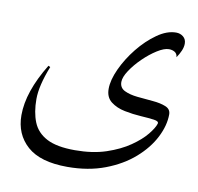

<svg xmlns="http://www.w3.org/2000/svg" viewBox="-59 -362 598 581"><g transform="rotate(10 239.5 -72.0)"><path d="M437.5 -301.3Q450.2 -301.3 459.5 -293.7Q468.8 -286.1 468.8 -272.5Q468.8 -262.2 463.9 -250.7Q459 -239.3 451.2 -228Q450.2 -238.8 442.6 -243.4Q435.1 -248 424.8 -248Q410.2 -248 388.9 -234.6Q367.7 -221.2 347.4 -201.4Q327.1 -181.6 313.5 -160.9Q299.8 -140.1 299.8 -125.5Q299.8 -107.4 315.9 -99.6Q332 -91.8 355.7 -89.4Q379.4 -86.9 403.3 -85Q427.2 -83 443.4 -76.4Q459.5 -69.8 459.5 -53.7Q459.5 -19.5 440.7 17.3Q421.9 54.2 386 85.7Q350.1 117.2 298.8 136.7Q247.6 156.2 183.1 156.2Q100.1 156.2 59.8 120.4Q19.5 84.5 19.5 25.9Q19.5 -45.9 74.2 -135.3L80.1 -132.3Q55.7 -70.8 55.7 -29.8Q55.7 10.7 67.6 40.5Q79.6 70.3 110.4 86.4Q141.1 102.5 197.3 102.5Q251.5 102.5 293 88.6Q334.5 74.7 363.8 54.4Q393.1 34.2 409.7 13.7Q426.3 -6.8 430.2 -20Q432.6 -27.8 416.7 -30Q400.9 -32.2 376 -33.7Q351.1 -35.2 325.7 -40.3Q300.3 -45.4 283 -58.8Q265.6 -72.3 265.6 -98.1Q265.6 -125 281.5 -159.7Q297.4 -194.3 323.2 -226.6Q349.1 -258.8 379.2 -280Q409.2 -301.3 437.5 -301.3Z"/></g></svg>

Font: Lateef ExtraLight
Style: Regular
Weight: 200
Designer: SIL International
Foundry: SIL International
Version: Version 4.200